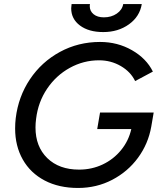

<svg xmlns="http://www.w3.org/2000/svg" viewBox="-20 -920 795 952"><path d="M55 -283Q55 -309 58 -334Q71 -441 128.5 -527Q186 -613 277 -662.5Q368 -712 476 -712Q563 -712 634.5 -671Q706 -630 738 -565L650 -518Q628 -564 579 -592.5Q530 -621 471 -621Q394 -621 326 -583.5Q258 -546 213.5 -480Q169 -414 159 -331Q156 -309 156 -288Q156 -193 214.5 -136Q273 -79 372 -79Q435 -79 489 -104.5Q543 -130 580.5 -176Q618 -222 631 -280H462L476 -362H742L730 -292Q715 -207 664.5 -138Q614 -69 536.5 -28.5Q459 12 367 12Q272 12 201.5 -25Q131 -62 93 -129Q55 -196 55 -283ZM333 -879Q333 -886 335 -900H426Q425 -897 425 -890Q425 -865 444 -849.5Q463 -834 495 -834Q532 -834 559 -852.5Q586 -871 591 -900H683Q673 -838 619.5 -799.5Q566 -761 492 -761Q420 -761 376.5 -793.5Q333 -826 333 -879Z"/></svg>

Font: Oak Sans Medium
Style: Italic
Weight: 500
Italic angle: -9.49998°
Foundry: Erik Kennedy, Walven
Version: Version 1.000